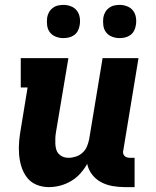

<svg xmlns="http://www.w3.org/2000/svg" viewBox="-20 -758 640 786"><path d="M180 8Q153 8 129 -2Q105 -12 90 -32Q75 -52 67.5 -76.5Q60 -101 58 -127.5Q56 -154 58.5 -181Q61 -208 66 -235L93 -400H65V-520H260L209 -216Q207 -204 206.5 -192.5Q206 -181 206.5 -169.5Q207 -158 210 -147Q213 -136 220.5 -128Q228 -120 238 -116Q248 -112 260 -112Q275 -112 290.5 -117Q306 -122 318 -133Q330 -144 336 -158.5Q342 -173 345 -188L400 -520H547L485 -144Q483 -137 484 -131Q485 -125 489 -120.5Q493 -116 499 -114Q505 -112 511 -112H531V8H491Q465 8 440 3.5Q415 -1 393.5 -12.5Q372 -24 357 -43.5Q342 -63 337 -87Q325 -66 308.5 -47.5Q292 -29 270.5 -16.5Q249 -4 226 2Q203 8 180 8ZM469 -602Q453 -602 438 -608Q423 -614 414 -626Q405 -638 403 -654Q401 -670 403 -686Q405 -698 411 -708.5Q417 -719 426.5 -726Q436 -733 447.5 -735.5Q459 -738 470 -738Q486 -738 501 -732Q516 -726 525 -714Q534 -702 536.5 -686Q539 -670 536 -654Q534 -642 528.5 -631.5Q523 -621 513 -614Q503 -607 491.5 -604.5Q480 -602 469 -602ZM239 -602Q223 -602 208 -608Q193 -614 184 -626Q175 -638 173 -654Q171 -670 173 -686Q175 -698 181 -708.5Q187 -719 196.5 -726Q206 -733 217.5 -735.5Q229 -738 240 -738Q256 -738 271 -732Q286 -726 295 -714Q304 -702 306.5 -686Q309 -670 306 -654Q304 -642 298.5 -631.5Q293 -621 283 -614Q273 -607 261.5 -604.5Q250 -602 239 -602Z"/></svg>

Font: Iosevka Etoile Heavy
Style: Italic
Weight: 900
Italic angle: -9°
Designer: Belleve Invis
Foundry: Belleve Invis
Version: Version 22.1.2; ttfautohint (v1.8.4)